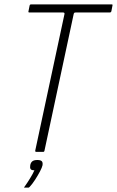

<svg xmlns="http://www.w3.org/2000/svg" viewBox="-20 -693 534 876"><path d="M146 0Q143 0 141.5 -1.5Q140 -3 141 -7L274 -628Q275 -632 273.5 -634Q272 -636 268 -636H115Q111 -636 110 -637.5Q109 -639 110 -642L115 -667Q116 -671 117.5 -672Q119 -673 122 -673H488Q492 -673 493 -672Q494 -671 493 -667L488 -641Q487 -639 485.5 -637.5Q484 -636 480 -636H325Q321 -636 319 -634.5Q317 -633 316 -628L183 -6Q182 0 177 0ZM174 61Q172 71 162.5 89Q153 107 140.5 126.5Q128 146 115 160Q112 163 111 163Q109 163 102 163Q95 163 90 163Q90 162 90 161.5Q90 161 94 156Q104 142 117 121Q130 100 137 84Q123 84 119.5 78Q116 72 118 61Q120 49 127.5 43Q135 37 150 37Q165 37 170.5 42.5Q176 48 174 61Z"/></svg>

Font: Glory ExtraLight
Style: Italic
Weight: 250
Italic angle: -12°
Version: Version 1.011